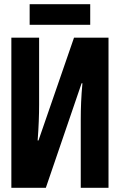

<svg xmlns="http://www.w3.org/2000/svg" viewBox="-20 -893 570 913"><path d="M121 -775H409V-873H121ZM34 0H198L368 -497H372C366 -434 364 -379 364 -323V0H496V-714H332L163 -225H159C164 -288 166 -349 166 -395V-714H34Z"/></svg>

Font: Noto Sans Mono Condensed ExtraBold
Style: Regular
Weight: 800
Width: 3
Designer: Monotype Design Team
Foundry: Monotype Imaging Inc.
Version: Version 2.014